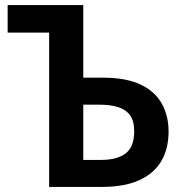

<svg xmlns="http://www.w3.org/2000/svg" viewBox="-20 -734 723 754"><path d="M173 0V-606H10V-714H307V-429H384Q476 -429 533 -401.5Q590 -374 616 -326Q642 -278 642 -218Q642 -150 613.5 -101.5Q585 -53 527 -26.5Q469 0 381 0ZM377 -106Q441 -106 474 -132Q507 -158 507 -218Q507 -259 490.5 -281.5Q474 -304 443.5 -313.5Q413 -323 369 -323H307V-106Z"/></svg>

Font: Noto Sans Display SemiBold
Style: Regular
Weight: 600
Designer: Monotype Design Team
Foundry: Monotype Imaging Inc.
Version: Version 2.003